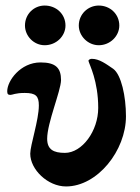

<svg xmlns="http://www.w3.org/2000/svg" viewBox="-20 -657 503 692"><path d="M141 -494C183 -494 216 -527 216 -565C216 -606 183 -637 141 -637C102 -637 70 -606 70 -565C70 -527 102 -494 141 -494ZM336 -494C377 -494 410 -527 410 -565C410 -606 377 -637 336 -637C297 -637 264 -606 264 -565C264 -527 297 -494 336 -494ZM218 15C331 15 434 -114 434 -238C434 -310 417 -388 388 -409C363 -426 338 -445 311 -445C306 -445 298 -442 299 -437C302 -424 334 -366 334 -268C334 -185 276 -106 214 -106C173 -106 150 -118 150 -157C150 -214 199 -328 200 -368C200 -412 181 -432 126 -432C54 -432 6 -366 6 -328C6 -317 10 -315 18 -315C25 -315 35 -322 69 -322C109 -322 120 -311 120 -277C120 -224 89 -134 89 -103C89 -46 152 15 218 15Z"/></svg>

Font: EB Garamond
Style: Bold
Weight: 700
Designer: Georg Duffner and Octavio Pardo
Foundry: Georg Duffner
Version: Version 1.000;PS 001.000;hotconv 1.0.88;makeotf.lib2.5.64775